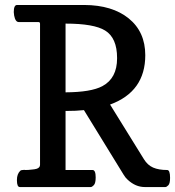

<svg xmlns="http://www.w3.org/2000/svg" viewBox="-20 -755 707 775"><path d="M353.5 -68.8Q366.2 -68.8 366.2 -39.1Q366.2 -15.6 358.9 -7.8Q351.6 0 346.2 0H60.1Q48.3 0 48.3 -27.3V-28.8Q48.3 -52.2 61.5 -65.4Q65.4 -69.3 77.1 -69.3H78.6Q80.6 -68.8 83 -68.8Q94.2 -68.8 106 -70.3Q120.1 -71.3 127.9 -73.7Q141.6 -78.1 141.6 -89.8V-658.7Q141.6 -666 135.3 -666H55.7Q42 -666 37.1 -692.4Q36.1 -699.2 35.6 -706.1Q35.6 -734.9 48.8 -734.9H320.3Q433.1 -734.4 499.5 -680.7Q566.4 -626.5 566.4 -532.2Q566.4 -384.8 424.3 -333L561 -112.3Q575.7 -88.4 598.1 -78.6Q620.6 -68.8 654.8 -68.8Q666.5 -68.8 666.5 -37.1Q666.5 -14.2 659.4 -7.1Q652.3 0 647.5 0H564.5Q527.3 0 495.6 -29.3Q485.8 -38.1 479 -49.8L318.8 -310.5Q288.1 -307.1 244.6 -307.1V-68.8ZM244.6 -382.3Q347.2 -382.8 393.1 -407.2Q452.6 -439 452.6 -519.5V-521Q452.6 -602.1 404.3 -631.8Q359.4 -659.7 244.6 -659.7Z"/></svg>

Font: Copse
Style: Regular
Weight: 400
Version: Version 1.000